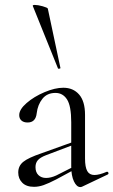

<svg xmlns="http://www.w3.org/2000/svg" viewBox="-20 -751 460 779"><path d="M306 8Q291 8 280 -15Q269 -38 269 -76V-255Q269 -321 252 -347.5Q235 -374 205 -374Q171 -374 152 -350Q133 -326 129 -292Q125 -254 92 -254Q76 -254 67 -262Q58 -270 58 -284Q58 -307 88 -333Q118 -359 160.5 -377Q203 -395 237 -395Q277 -395 301 -367.5Q325 -340 325 -285V-108Q325 -73 334 -57Q343 -41 363 -41Q383 -41 413 -54H415Q419 -54 420 -49.5Q421 -45 417 -43L314 6Q310 8 306 8ZM54 -51Q54 -78 74.5 -94.5Q95 -111 148 -129L279 -176L282 -165L166 -121Q143 -112 133.5 -101Q124 -90 124 -73Q124 -52 136 -40.5Q148 -29 167 -29Q186 -29 208 -39L293 -82L295 -70L208 -23Q177 -7 157 0Q137 7 118 7Q87 7 70.5 -9.5Q54 -26 54 -51ZM121 -731Q134 -731 153.5 -725.5Q173 -720 174 -716L225 -476Q227 -474 221.5 -472.5Q216 -471 215 -474L113 -727Q112 -731 121 -731Z"/></svg>

Font: Cormorant
Style: Regular
Weight: 400
Designer: Christian Thalmann (Catharsis Fonts)
Foundry: Catharsis Fonts
Version: Version 4.000